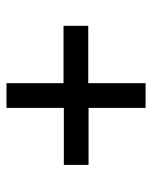

<svg xmlns="http://www.w3.org/2000/svg" viewBox="43 -666 479 606"><g transform="rotate(90 283.0 -363.5)"><path d="M501 -403H321V-583H243V-402H62V-324H243V-144H321V-325H501Z"/></g></svg>

Font: United Sans Medium
Style: Regular
Weight: 500
Designer: Pablo Impallari, Rodrigo Fuenzalida (Modified by Dan O. Williams)
Version: Version 1.000;PS 001.000;hotconv 1.0.88;makeotf.lib2.5.64775